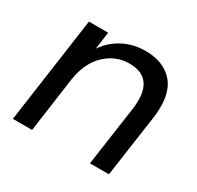

<svg xmlns="http://www.w3.org/2000/svg" viewBox="-116 -644 801 779"><g transform="rotate(30 284.5 -254.0)"><path d="M390 0 430 -280Q450 -431 327 -431Q264 -431 216 -386Q168 -341 155 -258L119 0H29L99 -496H189L178 -415Q208 -459 255 -483.5Q302 -508 358 -508Q446 -508 491 -453.5Q536 -399 520 -287L479 0Z"/></g></svg>

Font: Host Grotesk
Style: Italic
Weight: 400
Italic angle: -8°
Designer: Doğukan Karapınar based on Poppins by Indian Type Foundry, Jonny Pinhorn
Foundry: Element Type
Version: Version 1.001; ttfautohint (v1.8.4.7-5d5b)